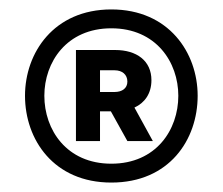

<svg xmlns="http://www.w3.org/2000/svg" viewBox="-20 -770 472 407"><path d="M216 -383C339 -383 399 -474 399 -567C399 -658 338 -750 216 -750C94 -750 33 -658 33 -567C33 -474 94 -383 216 -383ZM216 -423C121 -423 74 -495 74 -567C74 -638 121 -710 216 -710C311 -710 358 -638 358 -567C358 -495 311 -423 216 -423ZM192 -471V-534H215L250 -471H304L265 -542C287 -552 301 -572 301 -600C301 -641 270 -664 224 -664H141V-471ZM223 -621C239 -621 250 -612 250 -597C250 -583 239 -575 223 -575H192V-621Z"/></svg>

Font: Be Vietnam Pro SemiBold
Style: Regular
Weight: 600
Designer: Lam Bao, Tony Le, Vietanh Nguyen
Foundry: Yellow Type Foundry
Version: Version 1.002